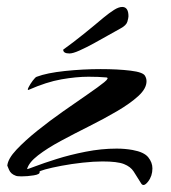

<svg xmlns="http://www.w3.org/2000/svg" viewBox="-20 -504 493 553"><path d="M387 25Q374 4 365 -10Q356 -24 337 -31.5Q318 -39 275 -39Q250 -39 218 -35.5Q186 -32 157 -26.5Q128 -21 110 -16Q92 -11 94 -9Q96 -2 77.5 1Q59 4 42 4Q29 4 25 2Q11 -3 6 -15Q1 -27 1 -27Q3 -47 27.5 -73Q52 -99 87.5 -127.5Q123 -156 161.5 -183Q200 -210 232 -232Q264 -254 280 -267Q296 -280 286 -281Q275 -282 262 -282.5Q249 -283 235 -283Q200 -283 157 -275.5Q114 -268 62 -245Q58 -244 62.5 -253Q67 -262 74.5 -272Q82 -282 86 -283Q115 -294 167 -299.5Q219 -305 270 -305Q319 -305 356 -300.5Q393 -296 398 -285Q402 -278 402 -270Q402 -249 378.5 -227.5Q355 -206 317.5 -184Q280 -162 237 -140.5Q194 -119 155 -98Q116 -77 89.5 -56.5Q63 -36 58 -17Q58 -16 81.5 -25Q105 -34 143 -46Q181 -58 226.5 -67Q272 -76 316 -76Q328 -76 339.5 -75Q351 -74 362 -72Q395 -66 407 -51Q419 -36 419 -19Q419 3 406.5 19Q394 35 387 25ZM180 -350Q162 -350 162 -361Q190 -381 221 -406Q252 -431 278 -453Q295 -467 308.5 -475.5Q322 -484 332 -484Q350 -484 350 -457Q350 -453 347 -442Q344 -431 327 -422Q314 -415 293 -403Q272 -391 250 -379Q228 -367 209 -358.5Q190 -350 180 -350Z"/></svg>

Font: Grechen Fuemen
Style: Regular
Weight: 400
Designer: Robert E. Leuschke
Foundry: Robert E. Leuschke
Version: Version 1.010; ttfautohint (v1.8.3)